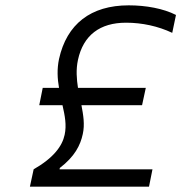

<svg xmlns="http://www.w3.org/2000/svg" viewBox="-20 -699 679 719"><path d="M526 -370H272C267 -403 264 -438 272 -475C292 -567 354 -614 452 -614C512 -614 572 -601 625 -576L639 -643C592 -667 527 -679 462 -679C320 -679 230 -609 201 -478C193 -440 195 -404 201 -370H140L127 -305H214C223 -266 230 -230 222 -194C213 -152 181 -108 106 -65L92 0H538L551 -65H203L204 -70C260 -113 281 -155 290 -197C298 -233 292 -268 285 -305H512Z"/></svg>

Font: LT Wave Mono Light
Style: Italic
Weight: 300
Designer: Daniel Lyons
Version: Version 2.5 (Glyphs App)